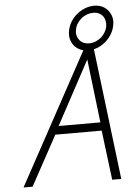

<svg xmlns="http://www.w3.org/2000/svg" viewBox="-60 -946 677 990"><g transform="rotate(-5 278.5 -451.0)"><path d="M465 -902Q434 -902 404.5 -887Q375 -872 354 -846.5Q333 -821 326 -789Q319 -757 329 -731Q339 -705 362 -690Q385 -675 416 -675Q447 -675 476 -690Q505 -705 526 -731Q547 -757 554 -789Q561 -821 550.5 -846.5Q540 -872 518 -887Q496 -902 465 -902ZM457 -866Q491 -866 509 -841Q523 -819 518 -789Q515 -774 506.5 -760Q498 -746 486 -735Q473 -724 457 -717.5Q441 -711 423 -711Q407 -711 393.5 -717Q380 -723 372 -735Q364 -745 361 -759Q358 -773 362 -789Q365 -806 374.5 -820Q384 -834 397 -845Q410 -855 425.5 -860.5Q441 -866 457 -866ZM527 0 442 -700H402L21 0H68L208 -257H448L480 0ZM229 -300 406 -629 445 -300Z"/></g></svg>

Font: Advent Pro Light
Style: Italic
Weight: 300
Italic angle: -12°
Version: Version 3.000